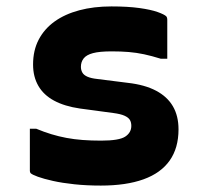

<svg xmlns="http://www.w3.org/2000/svg" viewBox="-20 -569 640 598"><path d="M295 -131Q351 -131 370 -143.5Q389 -156 389 -177Q389 -188 384.5 -195.5Q380 -203 368 -208.5Q356 -214 333 -217L229 -231Q181 -238 148.5 -255.5Q116 -273 99.5 -301.5Q83 -330 83 -368Q83 -412 100.5 -445.5Q118 -479 150 -502Q182 -525 227 -537Q272 -549 327 -549Q378 -549 414 -544Q450 -539 471 -531.5Q492 -524 498 -518Q499 -517 499.5 -515.5Q500 -514 500.5 -512.5Q501 -511 501 -508Q501 -478 501 -447Q501 -416 501 -386H481Q452 -395 428.5 -400Q405 -405 381 -407Q357 -409 328 -409Q290 -409 269.5 -403.5Q249 -398 240.5 -387Q232 -376 232 -361Q232 -351 236.5 -343Q241 -335 252.5 -330Q264 -325 283 -323L378 -311Q431 -305 466 -286.5Q501 -268 518.5 -238Q536 -208 536 -166Q536 -108 508.5 -69Q481 -30 427 -10.5Q373 9 294 9Q250 9 212 5Q174 1 145 -5.5Q116 -12 98 -18.5Q80 -25 75 -30Q74 -32 73.5 -33.5Q73 -35 73 -37Q73 -69 73 -102Q73 -135 73 -168H93Q117 -158 140 -151Q163 -144 187 -139.5Q211 -135 237.5 -133Q264 -131 295 -131Z"/></svg>

Font: Recursive Monospace ExtraBold
Style: Regular
Weight: 800
Version: Version 1.047